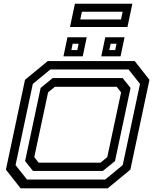

<svg xmlns="http://www.w3.org/2000/svg" viewBox="-20 -1036 854 1056"><path d="M93.5 0 12.5 -103 117.5 -597 242.5 -700H721L802 -597L697 -103L572 0ZM128.5 -48.5H558.5L655 -128L750 -574.5L687 -654H257L160.5 -574.5L65.5 -128ZM161 -96 118 -150 203.5 -552.5 269.5 -606.5H654.5L698 -552.5L612.5 -150L546 -96ZM192.5 -141.5H533L570 -172L646 -528L622 -558.5H281.5L244.5 -528L168.5 -172ZM537 -726 559 -831H665L643 -726ZM329 -726 351 -831H457L435 -726ZM372.5 -760.5H405L412.5 -795.5H379.5ZM581 -760.5H613.5L621 -795.5H588.5ZM365 -887.5 392 -1015.5H708L681 -887.5ZM421.5 -929H645.5L654.5 -971.5H430.5Z"/></svg>

Font: Tourney Expanded Medium
Style: Italic
Weight: 500
Width: 7
Italic angle: -12°
Designer: Tyler Finck
Foundry: Etcetera Type Co
Version: Version 1.010; ttfautohint (v1.8.3)